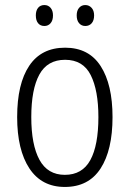

<svg xmlns="http://www.w3.org/2000/svg" viewBox="-20 -731 514 761"><path d="M426 -267Q426 -136 378.5 -63Q331 10 237 10Q145 10 96.5 -63.5Q48 -137 48 -267Q48 -399 96 -470.5Q144 -542 238 -542Q332 -542 379 -469Q426 -396 426 -267ZM104 -267Q104 -157 136.5 -97.5Q169 -38 237 -38Q306 -38 338 -96.5Q370 -155 370 -267Q370 -373 339.5 -433.5Q309 -494 238 -494Q168 -494 136 -435.5Q104 -377 104 -267ZM122 -670Q122 -689 131 -700Q140 -711 156 -711Q171 -711 180.5 -700Q190 -689 190 -670Q190 -650 180.5 -639Q171 -628 156 -628Q140 -628 131 -639Q122 -650 122 -670ZM284 -670Q284 -689 293.5 -700Q303 -711 318 -711Q333 -711 343 -700Q353 -689 353 -670Q353 -650 343.5 -639Q334 -628 318 -628Q303 -628 293.5 -639Q284 -650 284 -670Z"/></svg>

Font: Noto Sans Sinhala UI Condensed Light
Style: Regular
Weight: 300
Width: 3
Designer: Jelle Bosma - Monotype Design Team
Foundry: Monotype Imaging Inc.
Version: Version 2.006; ttfautohint (v1.8.4.7-5d5b)